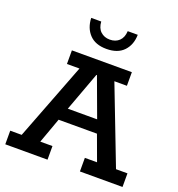

<svg xmlns="http://www.w3.org/2000/svg" viewBox="-139 -893 937 1008"><g transform="rotate(20 329.5 -389.0)"><path d="M2 0V-76H66L232 -507H162V-583H497V-507H427L593 -76H657V0H419V-76H487L425 -245L458 -217H203L231 -245L170 -76H238V0ZM237 -262 220 -288H435L420 -262L330 -506H327ZM329 -652Q267 -652 234 -687Q201 -722 199 -778H255Q257 -742 277.5 -723Q298 -704 329 -704Q361 -704 381 -723Q401 -742 403 -778H459Q458 -722 425 -687Q392 -652 329 -652Z"/></g></svg>

Font: Rokkitt SemiBold Medium
Style: Regular
Weight: 500
Version: Version 3.103